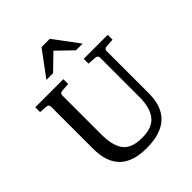

<svg xmlns="http://www.w3.org/2000/svg" viewBox="-230 -974 1102 1102"><g transform="rotate(-45 320.5 -423.5)"><path d="M479 -689.5H424.8L331.5 -779.3L238.8 -689.5H184.6L297.9 -842.3H365.2ZM616.2 -584.5 564.5 -581.1Q545.9 -579.6 545.9 -561.5V-219.2Q545.9 -4.9 314 -4.9Q94.7 -4.9 94.7 -219.2V-561.5Q94.7 -579.6 76.2 -581.1L28.3 -584.5V-623.5H256.3V-584.5L204.6 -581.1Q186 -579.6 186 -561.5V-242.7Q186 -155.8 219 -110.6Q252 -65.4 338.9 -65.4Q421.4 -65.4 457 -110.4Q492.7 -155.3 492.7 -242.7V-561.5Q492.7 -579.6 472.7 -581.1L421.4 -584.5V-623.5H616.2Z"/></g></svg>

Font: Annapurna SIL
Style: Regular
Weight: 400
Designer: Peter Martin, Annie Olsen
Foundry: SIL International
Version: Version 2.000